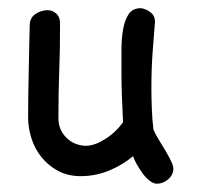

<svg xmlns="http://www.w3.org/2000/svg" viewBox="-20 -396 489 470"><path d="M48.8 -108.4Q48.8 -141.6 49.3 -168.5Q49.8 -195.3 50.3 -220.2Q50.8 -245.1 51.3 -272Q51.8 -298.8 52.7 -333Q52.7 -352.5 66.9 -361.8Q81.1 -371.1 96.7 -371.1Q108.4 -371.1 117.7 -362.8Q127 -354.5 127 -338.9Q127 -304.7 126.5 -276.9Q126 -249 125 -222.2Q124 -195.3 123.5 -168Q123 -140.6 123 -107.4Q123 -89.8 129.4 -77.1Q135.7 -64.5 146 -55.7Q156.2 -46.9 168 -43Q179.7 -39.1 190.4 -39.1Q210.9 -39.1 236.8 -55.2Q262.7 -71.3 281.2 -96.7Q279.3 -132.8 278.3 -162.6Q277.3 -192.4 277.3 -217.8Q277.3 -244.1 277.3 -272.5Q277.3 -300.8 281.2 -323.7Q285.2 -346.7 294.9 -361.3Q304.7 -376 325.2 -376Q337.9 -374 348.6 -365.7Q359.4 -357.4 359.4 -342.8Q356.4 -307.6 353.5 -267.1Q350.6 -226.6 350.6 -180.7Q350.6 -157.2 351.6 -131.3Q352.5 -105.5 355.5 -79.1Q359.4 -69.3 367.7 -55.7Q376 -42 384.3 -28.3Q392.6 -14.6 398.4 -2.4Q404.3 9.8 404.3 16.6Q404.3 32.2 391.6 43Q378.9 53.7 364.3 53.7Q355.5 53.7 346.2 46.4Q336.9 39.1 329.1 28.3Q321.3 17.6 314.9 6.3Q308.6 -4.9 305.7 -13.7Q280.3 7.8 247.1 21.5Q213.9 35.2 177.7 35.2Q146.5 35.2 122.6 22.5Q98.6 9.8 82 -10.7Q65.4 -31.2 57.1 -57.1Q48.8 -83 48.8 -108.4Z"/></svg>

Font: Gamja Flower
Style: Regular
Weight: 400
Designer: YoonDesign Inc.
Foundry: YoonDesign Inc.
Version: Version 3.00;build 20171102